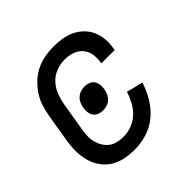

<svg xmlns="http://www.w3.org/2000/svg" viewBox="-145 -655 789 789"><g transform="rotate(-45 250.0 -260.0)"><path d="M207 8Q177 8 149 2Q121 -4 98.5 -18.5Q76 -33 60.5 -55.5Q45 -78 38 -105Q31 -132 31 -161Q31 -190 36 -219L56 -339Q60 -364 68 -389Q76 -414 91 -436.5Q106 -459 126 -477.5Q146 -496 170 -507.5Q194 -519 219.5 -523.5Q245 -528 270 -528Q295 -528 319.5 -524Q344 -520 365 -510Q386 -500 403 -483.5Q420 -467 429.5 -445.5Q439 -424 441.5 -399Q444 -374 439 -349L438 -340H360L361 -346Q365 -369 361 -391Q357 -413 343 -428.5Q329 -444 308 -451Q287 -458 264 -458Q240 -458 215 -448.5Q190 -439 172.5 -419.5Q155 -400 146 -376Q137 -352 133 -328L113 -208Q110 -190 109 -172Q108 -154 112 -137Q116 -120 125 -105Q134 -90 147 -80Q160 -70 177.5 -66Q195 -62 213 -62Q236 -62 260 -71Q284 -80 302.5 -97.5Q321 -115 333 -137.5Q345 -160 352 -183L424 -165Q413 -130 393.5 -97Q374 -64 344.5 -39Q315 -14 278.5 -3Q242 8 207 8ZM229 -198Q216 -198 204.5 -202.5Q193 -207 186.5 -216.5Q180 -226 178.5 -238.5Q177 -251 179 -264Q181 -275 186 -286.5Q191 -298 200.5 -306.5Q210 -315 221.5 -318.5Q233 -322 244 -322Q257 -322 268.5 -317.5Q280 -313 286.5 -303.5Q293 -294 294.5 -281.5Q296 -269 294 -256Q292 -245 287 -233.5Q282 -222 273 -213.5Q264 -205 252 -201.5Q240 -198 229 -198Z"/></g></svg>

Font: Iosevka Custom
Style: Italic
Weight: 400
Italic angle: -9°
Monospace: yes
Designer: Belleve Invis
Foundry: Belleve Invis
Version: Version 30.3.3; ttfautohint (v1.8.3)